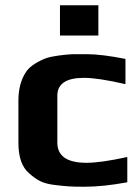

<svg xmlns="http://www.w3.org/2000/svg" viewBox="-20 -700 522 730"><path d="M208 -680H354V-565H208ZM186 3Q154 -1 133.5 -11Q113 -21 91 -41Q50 -75 50 -157V-318Q50 -384 80 -428Q91 -444 112.5 -457.5Q134 -471 156 -479Q174 -485 204 -489Q234 -493 257 -494H310Q366 -494 457 -476V-380Q354 -404 299 -404Q198 -404 198 -336V-158Q198 -81 309 -81Q363 -81 464 -103V-7Q373 10 300 10Q262 10 240 8.5Q218 7 186 3Z"/></svg>

Font: Play
Style: Bold
Weight: 700
Designer: Jonas Hecksher (Cyrillic expansion: Cyreal)
Foundry: Jonas Hecksher, Playtype, e-types AS
Version: Version 2.101; ttfautohint (v1.5.65-e2d9)